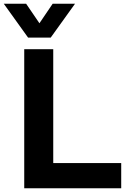

<svg xmlns="http://www.w3.org/2000/svg" viewBox="-57 -1002 724 1022"><path d="M588.2 0H78V-134H588.2ZM226.4 0H72V-740H226.4ZM213 -802H92.4L-37 -982.2H82L178.2 -841.2L127.4 -840.6L223.4 -982.2H342.4Z"/></svg>

Font: Be Vietnam Pro Variable Thin
Style: Regular
Weight: 100
Designer: Lam Bao, Tony Le, Vietanh Nguyen
Foundry: Yellow Type Foundry
Version: Version 1.002